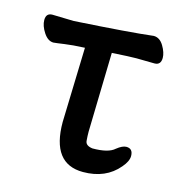

<svg xmlns="http://www.w3.org/2000/svg" viewBox="-84 -572 615 669"><g transform="rotate(15 223.0 -238.0)"><path d="M274 23Q161 23 161 -127L169 -397Q124 -395 97 -391Q70 -387 58 -386Q38 -386 22.5 -409.5Q7 -433 7 -454Q7 -479 30 -479L107 -477Q306 -489 390 -499Q412 -499 426 -475.5Q440 -452 440 -433Q440 -407 417 -407L352 -408Q330 -408 264 -404L257 -118Q257 -102 258.5 -85Q260 -68 285 -65Q342 -65 364 -85Q384 -101 398 -101Q422 -101 422 -74Q422 -55 402 -32Q356 23 274 23Z"/></g></svg>

Font: LXGW ZhenKai
Style: Regular
Weight: 400
Designer: LXGW / Fontworks Inc.
Foundry: LXGW / Fontworks Inc.
Version: Version 0.800;June 8, 2025